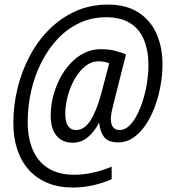

<svg xmlns="http://www.w3.org/2000/svg" viewBox="-20 -736 752 843"><path d="M299.8 87.4Q238.8 87.4 190.4 67.9Q142.1 48.3 108.2 11.5Q74.2 -25.4 56.4 -77.9Q38.6 -130.4 38.6 -196.3Q38.6 -272.9 56.9 -348.1Q75.2 -423.3 110.4 -489.7Q145.5 -556.2 196.3 -606.9Q247.1 -657.7 311.8 -686.8Q376.5 -715.8 454.1 -715.8Q534.2 -715.8 587.4 -681.6Q640.6 -647.5 667 -588.1Q693.4 -528.8 693.4 -454.1Q693.4 -405.3 684.1 -356Q674.8 -306.6 658 -262.7Q641.1 -218.8 617.2 -184.3Q593.3 -149.9 563.7 -130.4Q534.2 -110.8 500 -110.8Q454.6 -110.8 436.8 -134.8Q418.9 -158.7 416 -195.3H413.6Q395 -158.2 366 -133.8Q336.9 -109.4 298.8 -109.4Q253.9 -109.4 228.3 -139.9Q202.6 -170.4 202.6 -229Q202.6 -269.5 212.9 -311Q223.1 -352.5 242.4 -390.1Q261.7 -427.7 288.8 -457Q315.9 -486.3 349.6 -503.2Q383.3 -520 421.9 -520Q458 -520 484.9 -513.2Q511.7 -506.3 533.2 -497.1L481.9 -294.4Q474.6 -266.6 470.7 -247.6Q466.8 -228.5 466.8 -214.4Q466.8 -188.5 477.1 -176.8Q487.3 -165 504.9 -165Q527.3 -165 546.9 -183.3Q566.4 -201.7 582 -232.2Q597.7 -262.7 608.9 -300Q620.1 -337.4 626 -375.7Q631.8 -414.1 631.8 -447.8Q631.8 -512.2 612.5 -560.1Q593.3 -607.9 552 -634Q510.7 -660.2 445.3 -660.2Q381.3 -660.2 327.6 -634.5Q273.9 -608.9 232.2 -564.2Q190.4 -519.5 161.1 -460.9Q131.8 -402.3 116.7 -335.9Q101.6 -269.5 101.6 -200.7Q101.6 -130.4 124 -78.1Q146.5 -25.9 191.9 2.7Q237.3 31.2 305.7 31.2Q348.6 31.2 391.6 21.2Q434.6 11.2 470.2 -4.4V50.8Q430.7 68.4 387 77.9Q343.3 87.4 299.8 87.4ZM314 -165Q349.6 -165 376.5 -206.1Q403.3 -247.1 423.8 -322.3L459.5 -458.5Q450.7 -461.9 439 -464.4Q427.2 -466.8 413.1 -466.8Q380.9 -466.8 354 -445.1Q327.1 -423.3 307.6 -388.7Q288.1 -354 277.3 -313.7Q266.6 -273.4 266.6 -235.8Q266.6 -199.2 279.1 -182.1Q291.5 -165 314 -165Z"/></svg>

Font: Open Sans SemiCondensed
Style: Italic
Weight: 400
Width: 4
Italic angle: -12°
Designer: Monotype Design Team
Foundry: Monotype Imaging Inc.
Version: Version 3.000